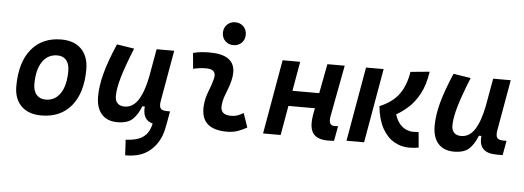

<svg xmlns="http://www.w3.org/2000/svg" viewBox="-58 -924 3632 1332"><g transform="rotate(5 1758.0 -258.0)"><path d="M245.1 9.8Q155.8 9.8 105.7 -39.8Q55.7 -89.4 55.7 -177.7Q55.7 -342.8 130.9 -435.1Q206.1 -527.3 339.8 -527.3Q429.2 -527.3 479.2 -476.6Q529.3 -425.8 529.3 -335Q529.3 -172.4 454.3 -81.3Q379.4 9.8 245.1 9.8ZM266.6 -102.5Q332 -102.5 368.9 -158.4Q405.8 -214.4 405.8 -314Q405.8 -361.8 383.8 -388.4Q361.8 -415 321.8 -415Q254.9 -415 217 -359.1Q179.2 -303.2 179.2 -203.6Q179.2 -156.2 202.1 -129.4Q225.1 -102.5 266.6 -102.5Z M849.6 234.4 843.8 126.5Q915 122.6 951.7 102.1Q988.3 81.5 1006.3 43Q1010.7 34.2 1014.2 22.5Q1017.6 10.7 1020.5 -1.5Q955.1 -19 955.1 -94.7Q955.1 -104.5 956.1 -114.7H939Q916.5 -56.2 881.6 -22.9Q846.7 10.3 774.9 10.3Q704.1 10.3 665.5 -33.4Q627 -77.1 627 -156.7Q627 -229.5 650.4 -317.4Q673.8 -405.3 726.1 -527.3L847.2 -508.3Q796.4 -383.3 772.9 -302.7Q749.5 -222.2 749.5 -168.9Q749.5 -137.2 766.8 -119.6Q784.2 -102.1 815.4 -102.1Q873.5 -102.1 910.6 -159.7Q947.8 -217.3 968.8 -325.7V-325.2L1002.9 -517.6H1125.5L1063.5 -166Q1060.5 -150.4 1060.5 -138.7Q1060.5 -121.1 1066.9 -111.8Q1077.1 -96.2 1110.4 -96.2H1133.3L1119.6 -19Q1114.7 7.8 1109.4 32Q1104 56.2 1096.2 76.2Q1068.4 147.9 1008.8 191.4Q949.2 234.9 849.6 234.4Z M1643.6 -129.4 1677.2 -31.2Q1647.5 -14.2 1614.3 -2.2Q1581.1 9.8 1538.1 9.8Q1362.3 9.8 1362.3 -136.7Q1362.3 -145 1362.8 -153.3Q1366.2 -206.5 1386.2 -255.9Q1406.2 -305.2 1417 -349.1Q1419.9 -361.3 1419.9 -371.1Q1419.9 -415.5 1356.4 -415.5Q1310.1 -415.5 1267.1 -404.3L1256.8 -513.7Q1285.6 -522 1314.5 -524.7Q1343.3 -527.3 1372.1 -527.3Q1546.9 -527.3 1546.9 -402.8Q1546.9 -377 1539.1 -345.2Q1531.2 -312 1519.5 -283.7Q1507.8 -254.9 1498.3 -226.8Q1488.8 -198.7 1486.3 -166.5Q1481.9 -102.5 1557.1 -102.5Q1581.5 -102.5 1599.9 -108.6Q1618.2 -114.7 1643.6 -129.4ZM1530.8 -592.3Q1496.6 -592.3 1473.9 -614.7Q1451.2 -637.2 1451.2 -671.9Q1451.2 -706.5 1473.9 -729Q1496.6 -751.5 1530.8 -751.5Q1565.4 -751.5 1587.9 -729Q1610.4 -706.5 1610.4 -671.9Q1610.4 -637.2 1587.9 -614.7Q1565.4 -592.3 1530.8 -592.3Z M1789.6 0 1880.4 -517.6H2002.9L1966.8 -312.5H2153.3L2192.4 -517.6H2313L2246.1 -162.6Q2243.2 -146.5 2243.2 -134.3Q2243.2 -119.6 2247.6 -110.8Q2255.4 -94.2 2280.8 -94.2Q2291.5 -94.2 2303.7 -95.7L2284.7 7.8Q2268.6 9.8 2241.7 9.8Q2165 9.8 2136.7 -31.7Q2118.7 -58.1 2118.7 -103Q2118.7 -129.4 2124.5 -161.6L2132.8 -205.6H1948.2L1912.1 0Z M2807.1 9.8Q2750.5 9.8 2701.7 -18.6Q2652.8 -46.9 2619.9 -106.2Q2586.9 -165.5 2577.1 -258.8Q2668.9 -297.4 2712.9 -359.9Q2756.8 -422.4 2771 -514.6L2903.8 -527.3Q2889.6 -433.1 2856 -371.3Q2822.3 -309.6 2780 -272Q2737.8 -234.4 2697.8 -212.4Q2711.9 -168.9 2733.6 -145Q2755.4 -121.1 2779.1 -111.6Q2802.7 -102.1 2822.3 -102.1Q2837.9 -102.1 2845.2 -102.5Q2852.1 -103 2863.8 -103.5L2873.5 3.4Q2858.4 6.3 2843.5 8.1Q2828.6 9.8 2807.1 9.8ZM2370.6 0 2461.4 -517.6H2584L2493.2 0Z M3118.7 10.3Q3047.9 10.3 3009.3 -33.4Q2970.7 -77.1 2970.7 -156.7Q2970.7 -229.5 2994.1 -317.4Q3017.6 -405.3 3069.8 -527.3L3190.9 -508.3Q3140.1 -383.3 3116.7 -302.7Q3093.3 -222.2 3093.3 -168.9Q3093.3 -137.2 3110.6 -119.6Q3127.9 -102.1 3159.2 -102.1Q3217.3 -102.1 3254.4 -159.7Q3291.5 -217.3 3312.5 -325.7V-325.2L3346.7 -517.6H3469.2L3407.2 -166Q3404.3 -150.4 3404.3 -138.7Q3404.3 -121.1 3410.6 -111.8Q3420.9 -96.2 3454.1 -96.2H3476.6L3458.5 4.9H3417.5Q3351.6 4.9 3322.8 -24.4Q3298.8 -47.9 3298.8 -93.8Q3298.8 -104 3299.8 -114.7H3282.7Q3260.3 -56.2 3225.3 -22.9Q3190.4 10.3 3118.7 10.3Z"/></g></svg>

Font: CaskaydiaCove NFP SemiBold
Style: Italic
Weight: 600
Italic angle: -10°
Designer: Aaron Bell
Foundry: Saja Typeworks
Version: Version 2111.001; VTT 6.35;Nerd Fonts 3.1.1